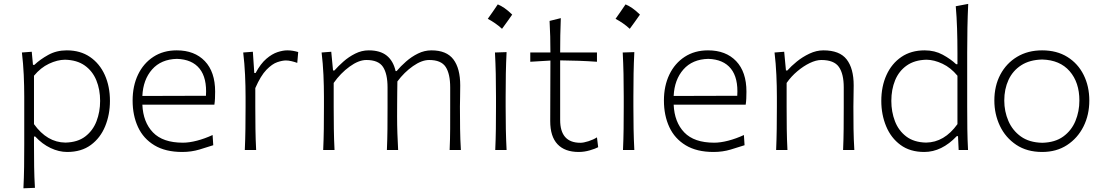

<svg xmlns="http://www.w3.org/2000/svg" viewBox="-20 -782 5758 1001"><path d="M102.1 199.7Q105 142.6 105.7 88.1Q106.4 33.7 106.4 -29.3V-277.3Q106.4 -332.5 103.8 -391.6Q101.1 -450.7 94.2 -508.3L145.5 -512.2L151.9 -443.8H159.2Q189 -472.2 231.7 -495.8Q274.4 -519.5 328.1 -519.5Q398.9 -519.5 449.2 -485.1Q499.5 -450.7 526.4 -391.1Q553.2 -331.5 553.2 -255.9Q553.2 -184.6 528.3 -123.8Q503.4 -63 453.9 -26.4Q404.3 10.3 330.1 10.3Q287.1 10.3 243.7 -10.3Q200.2 -30.8 163.6 -70.3H157.2V-27.8Q157.2 34.2 158 87.2Q158.7 140.1 162.1 197.3ZM320.8 -38.6Q384.8 -40 424.6 -70.6Q464.4 -101.1 483.2 -150.1Q502 -199.2 502 -255.9Q502 -315.4 482.2 -363.5Q462.4 -411.6 421.9 -440.4Q381.3 -469.2 318.8 -470.7Q278.8 -470.2 235.4 -449.7Q191.9 -429.2 157.2 -387.2V-134.8Q225.6 -39.6 320.8 -38.6Z M930.2 10.3Q842.8 10.3 785.2 -24.4Q727.5 -59.1 699.5 -119.6Q671.4 -180.2 671.4 -257.8Q671.4 -334 699.7 -393.1Q728 -452.1 779.8 -485.8Q831.5 -519.5 901.4 -519.5Q994.1 -519.5 1047.9 -463.4Q1101.6 -407.2 1101.6 -304.2Q1101.6 -284.7 1100.8 -268.3Q1100.1 -252 1097.7 -236.3H722.2Q726.1 -145 777.6 -91.6Q829.1 -38.1 933.6 -38.1Q966.3 -38.1 1006.8 -48.6Q1047.4 -59.1 1088.4 -78.1L1091.8 -24.9Q1062 -15.1 1019.8 -2.4Q977.5 10.3 930.2 10.3ZM1053.7 -282.7Q1059.6 -375.5 1020.5 -424.1Q981.4 -472.7 902.3 -475.1Q819.8 -473.1 772.9 -419.9Q726.1 -366.7 722.2 -281.7Z M1256.3 0Q1258.8 -57.1 1259.5 -110.1Q1260.3 -163.1 1260.3 -226.1V-277.3Q1260.3 -332.5 1257.6 -391.6Q1254.9 -450.7 1248 -508.3L1298.3 -512.2L1305.7 -401.4H1312.5Q1338.9 -450.2 1368.7 -475.6Q1398.4 -501 1427 -510.3Q1455.6 -519.5 1477.5 -519.5Q1493.2 -519.5 1507.3 -517.1Q1521.5 -514.6 1534.7 -510.7L1529.8 -454.1Q1515.1 -459.5 1499.5 -463.1Q1483.9 -466.8 1470.7 -466.8Q1452.1 -466.8 1425.5 -457.8Q1398.9 -448.7 1369.1 -418.2Q1339.4 -387.7 1311 -322.8V-224.6Q1311 -162.6 1311.8 -109.9Q1312.5 -57.1 1315.4 0Z M2324.2 0Q2326.7 -57.1 2326.9 -109.9Q2327.1 -162.6 2327.1 -224.6V-326.2Q2327.1 -397 2303.5 -433.1Q2279.8 -469.2 2217.3 -469.2Q2178.7 -469.2 2133.1 -437.3Q2087.4 -405.3 2051.8 -357.4Q2051.3 -333 2051 -299.8Q2050.8 -266.6 2050.5 -233.2Q2050.3 -199.7 2050.3 -174.3Q2050.3 -128.4 2051.8 -86.7Q2053.2 -44.9 2055.7 0H1997.1Q1999.5 -57.1 2000 -109.9Q2000.5 -162.6 2000.5 -224.6V-326.2Q2000.5 -397 1976.8 -433.1Q1953.1 -469.2 1890.1 -469.2Q1850.1 -469.2 1802.7 -434.8Q1755.4 -400.4 1719.7 -349.6V-224.6Q1719.7 -162.6 1720.5 -109.9Q1721.2 -57.1 1724.1 0H1665Q1667.5 -57.1 1668.2 -110.1Q1668.9 -163.1 1668.9 -226.1V-277.3Q1668.9 -332.5 1666.3 -391.6Q1663.6 -450.7 1656.7 -508.3L1707 -512.2L1716.3 -414.6H1723.6Q1742.7 -436.5 1770.3 -460.9Q1797.9 -485.4 1831.8 -502.4Q1865.7 -519.5 1902.3 -519.5Q1961.9 -519.5 1996.1 -492.2Q2030.3 -464.8 2042.5 -411.6H2047.9Q2068.8 -436.5 2097.2 -461.4Q2125.5 -486.3 2159.2 -502.9Q2192.9 -519.5 2229.5 -519.5Q2308.1 -519.5 2343.8 -472.4Q2379.4 -425.3 2379.4 -336.9Q2379.4 -304.2 2378.7 -275.9Q2377.9 -247.6 2377.9 -226.1Q2377.9 -163.1 2378.7 -110.1Q2379.4 -57.1 2382.8 0Z M2575.2 -759.1Q2591.4 -752.6 2609.9 -740Q2628.4 -727.4 2650.4 -705.9Q2637.5 -687.6 2624.4 -669.1Q2611.2 -650.6 2597.3 -631.8Q2580.6 -647.4 2561.5 -660.5Q2542.5 -673.7 2523.1 -683.9Q2536.6 -702.7 2549.2 -720.9Q2561.8 -739.2 2575.2 -759.1ZM2562 0Q2564.5 -57.1 2565.2 -110.1Q2565.9 -163.1 2565.9 -226.1V-277.3Q2565.9 -342.3 2564.7 -396.7Q2563.5 -451.2 2560.5 -508.3L2621.1 -510.3Q2618.2 -452.6 2617.2 -397.7Q2616.2 -342.8 2616.2 -277.3V-226.1Q2616.2 -163.1 2617.2 -110.1Q2618.2 -57.1 2621.1 0Z M2997.1 10.3Q2924.8 10.3 2886.7 -30Q2848.6 -70.3 2848.6 -150.4Q2848.6 -241.7 2849.1 -324.5Q2849.6 -407.2 2849.6 -466.3L2744.6 -460V-508.3H2849.6Q2849.6 -551.8 2848.6 -591.1Q2847.7 -630.4 2845.2 -672.9L2903.8 -687.5Q2901.9 -636.7 2901.1 -597.2Q2900.4 -557.6 2900.4 -508.3H3092.3V-460Q3044.9 -463.4 2996.1 -465.1Q2947.3 -466.8 2900.4 -467.3V-156.7Q2900.4 -37.6 3005.9 -37.6Q3022.5 -37.6 3047.9 -45.7Q3073.2 -53.7 3092.3 -65.9L3098.6 -14.6Q3084.5 -6.8 3055.4 1.7Q3026.4 10.3 2997.1 10.3Z M3241.3 -759.1Q3257.4 -752.6 3275.9 -740Q3294.4 -727.4 3316.4 -705.9Q3303.6 -687.6 3290.4 -669.1Q3277.2 -650.6 3263.3 -631.8Q3246.6 -647.4 3227.6 -660.5Q3208.5 -673.7 3189.2 -683.9Q3202.6 -702.7 3215.2 -720.9Q3227.8 -739.2 3241.3 -759.1ZM3228 0Q3230.5 -57.1 3231.2 -110.1Q3231.9 -163.1 3231.9 -226.1V-277.3Q3231.9 -342.3 3230.7 -396.7Q3229.5 -451.2 3226.6 -508.3L3287.1 -510.3Q3284.2 -452.6 3283.2 -397.7Q3282.2 -342.8 3282.2 -277.3V-226.1Q3282.2 -163.1 3283.2 -110.1Q3284.2 -57.1 3287.1 0Z M3700.2 10.3Q3612.8 10.3 3555.2 -24.4Q3497.6 -59.1 3469.5 -119.6Q3441.4 -180.2 3441.4 -257.8Q3441.4 -334 3469.7 -393.1Q3498 -452.1 3549.8 -485.8Q3601.6 -519.5 3671.4 -519.5Q3764.2 -519.5 3817.9 -463.4Q3871.6 -407.2 3871.6 -304.2Q3871.6 -284.7 3870.8 -268.3Q3870.1 -252 3867.7 -236.3H3492.2Q3496.1 -145 3547.6 -91.6Q3599.1 -38.1 3703.6 -38.1Q3736.3 -38.1 3776.9 -48.6Q3817.4 -59.1 3858.4 -78.1L3861.8 -24.9Q3832 -15.1 3789.8 -2.4Q3747.6 10.3 3700.2 10.3ZM3823.7 -282.7Q3829.6 -375.5 3790.5 -424.1Q3751.5 -472.7 3672.4 -475.1Q3589.8 -473.1 3543 -419.9Q3496.1 -366.7 3492.2 -281.7Z M4026.4 0Q4028.8 -57.1 4029.5 -110.1Q4030.3 -163.1 4030.3 -226.1V-277.3Q4030.3 -332.5 4027.6 -391.6Q4024.9 -450.7 4018.1 -508.3L4068.4 -512.2L4077.6 -414.6H4085Q4104 -436.5 4134 -460.9Q4164.1 -485.4 4200.2 -502.4Q4236.3 -519.5 4272.9 -519.5Q4357.4 -519.5 4394 -472.4Q4430.7 -425.3 4430.7 -336.9Q4430.7 -304.2 4429.9 -275.9Q4429.2 -247.6 4429.2 -226.1Q4429.2 -163.1 4429.9 -110.1Q4430.7 -57.1 4434.1 0H4375.5Q4377.9 -57.1 4378.4 -109.9Q4378.9 -162.6 4378.9 -224.6V-326.2Q4378.9 -397 4353.5 -433.1Q4328.1 -469.2 4261.7 -469.2Q4234.9 -469.2 4201.9 -453.4Q4168.9 -437.5 4137 -410.6Q4105 -383.8 4081.1 -349.6V-224.6Q4081.1 -162.6 4081.8 -109.9Q4082.5 -57.1 4085.4 0Z M4798.8 10.3Q4724.6 10.3 4674.8 -26.4Q4625 -63 4599.9 -123.8Q4574.7 -184.6 4574.7 -255.9Q4574.7 -331.5 4601.8 -391.1Q4628.9 -450.7 4679.4 -485.1Q4730 -519.5 4800.8 -519.5Q4853 -519.5 4894.8 -496.8Q4936.5 -474.1 4964.8 -447.3H4971.7V-507.8Q4971.7 -573.2 4969.7 -633.3Q4967.8 -693.4 4962.9 -749.5L5027.8 -761.7Q5024.9 -698.7 5023.7 -636.5Q5022.5 -574.2 5022.5 -507.8V-226.1Q5022.5 -163.1 5023.2 -110.1Q5023.9 -57.1 5026.9 0H4978L4974.6 -72.3H4968.3Q4889.6 10.3 4798.8 10.3ZM4808.1 -38.6Q4903.3 -39.6 4971.7 -134.8V-387.2Q4937 -429.2 4893.6 -449.7Q4850.1 -470.2 4810.1 -470.7Q4748 -469.2 4707.3 -440.4Q4666.5 -411.6 4646.7 -363.5Q4627 -315.4 4627 -255.9Q4627 -199.2 4645.8 -150.1Q4664.6 -101.1 4704.6 -70.6Q4744.6 -40 4808.1 -38.6Z M5413.6 10.3Q5334 10.3 5278.1 -27.1Q5222.2 -64.5 5193.1 -125.7Q5164.1 -187 5164.1 -257.8Q5164.1 -334 5195.3 -393.1Q5226.6 -452.1 5282.7 -485.8Q5338.9 -519.5 5413.1 -519.5Q5489.7 -519.5 5544.9 -485.1Q5600.1 -450.7 5629.6 -391.4Q5659.2 -332 5659.2 -257.8Q5659.2 -183.1 5628.7 -122.3Q5598.1 -61.5 5543 -25.6Q5487.8 10.3 5413.6 10.3ZM5413.6 -37.6Q5480.5 -39.1 5523.4 -70.3Q5566.4 -101.6 5586.9 -151.4Q5607.4 -201.2 5607.4 -257.8Q5607.4 -352.5 5556.6 -410.9Q5505.9 -469.2 5413.6 -471.7Q5348.1 -470.2 5304 -441.7Q5259.8 -413.1 5237.8 -365.2Q5215.8 -317.4 5215.8 -257.8Q5215.8 -201.2 5237.3 -151.4Q5258.8 -101.6 5302.5 -70.3Q5346.2 -39.1 5413.6 -37.6Z"/></svg>

Font: Pinar DS1 Light
Style: Regular
Weight: 300
Designer: Amin Abedi
Version: Version 3.000